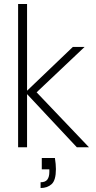

<svg xmlns="http://www.w3.org/2000/svg" viewBox="-20 -740 485 965"><path d="M71 0V-720H116V-284L346 -504H405L164 -276L427 0H366L116 -267V0ZM184 205V176Q208 176 218 162.5Q228 149 228 124V111H190V54H256Q261 86 261 110Q261 166 239.5 185.5Q218 205 184 205Z"/></svg>

Font: DM Sans ExtraLight
Style: Regular
Weight: 200
Designer: Colophon Foundry, Jonny Pinhorn
Foundry: Colophon Foundry
Version: Version 4.004; ttfautohint (v1.8.4.7-5d5b)